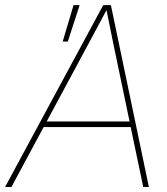

<svg xmlns="http://www.w3.org/2000/svg" viewBox="-53 -748 667 768"><path d="M-32.7 0 359.9 -727.5H390.6L542.5 0H520L469.7 -239.7H121.6L-7.3 0ZM133.8 -262.2H465.3L402.3 -563.5Q395 -599.6 387.7 -635.5Q380.4 -671.4 373 -707.5Q353.5 -671.4 334.5 -635.5Q315.4 -599.6 295.9 -563.5ZM197.8 -582 241.2 -727.5H265.6L218.3 -582Z"/></svg>

Font: Inter Display Thin
Style: Italic
Weight: 100
Italic angle: -9.39999°
Designer: Rasmus Andersson
Foundry: rsms
Version: Version 4.000;git-a52131595